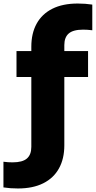

<svg xmlns="http://www.w3.org/2000/svg" viewBox="-80 -838 544 1088"><path d="M21.5 230Q-1 230 -20.8 228.5Q-40.5 227 -60.5 224V78.5Q-46 80.5 -33.8 81.2Q-21.5 82 -9 82Q47.5 82 72.5 60.2Q97.5 38.5 97.5 -5.5V-573.5Q97.5 -649.5 127.8 -704.2Q158 -759 216.8 -788.5Q275.5 -818 360.5 -818Q383.5 -818 403 -816.5Q422.5 -815 443 -812V-666.5Q428.5 -668.5 416.2 -669.2Q404 -670 391 -670Q334.5 -670 309.5 -648.2Q284.5 -626.5 284.5 -582.5V-14.5Q284.5 61.5 254.2 116.2Q224 171 165.2 200.5Q106.5 230 21.5 230ZM13.5 -401.5V-548.5H419V-401.5Z"/></svg>

Font: Encode Sans Condensed Thin ExtraBold
Style: Regular
Weight: 800
Version: Version 3.002